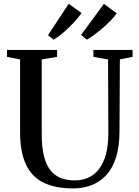

<svg xmlns="http://www.w3.org/2000/svg" viewBox="-20 -1014 752 1042"><path d="M376 8.5Q279.5 8.5 215.8 -23Q152 -54.5 120.5 -122.2Q89 -190 89 -298V-691.5L18 -705.5V-743H290V-705.5L206.5 -691.5V-284.5Q206.5 -213.5 219 -165.2Q231.5 -117 254.8 -88.5Q278 -60 311 -47.5Q344 -35 385 -35Q443.5 -35 484.5 -64.5Q525.5 -94 547 -152Q568.5 -210 568 -294.5L566.5 -691L487 -705.5V-743H699.5V-705.5L630.5 -691.5L628.5 -299Q628 -217.5 609.5 -159.2Q591 -101 557 -64Q523 -27 477 -9.2Q431 8.5 376 8.5ZM451 -799 420 -824.5 544 -993 613.5 -941.5Q601 -923.5 581 -903Q561 -882.5 538 -862.5Q515 -842.5 492.5 -826Q470 -809.5 452 -799ZM271 -799 240.5 -823 353 -993.5 422.5 -943Q406 -919 379.8 -891Q353.5 -863 325 -838.2Q296.5 -813.5 272 -799Z"/></svg>

Font: Merriweather 72pt Medium
Style: Regular
Weight: 500
Version: Version 2.100